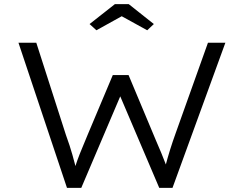

<svg xmlns="http://www.w3.org/2000/svg" viewBox="-20 -906 1175 926"><path d="M303 0 69 -700H155L298 -255Q308 -228 315.5 -204.5Q323 -181 329.5 -158.5Q336 -136 341.5 -114Q347 -92 353 -67L331 -68Q343 -105 353.5 -134Q364 -163 376.5 -192.5Q389 -222 404 -259L524 -544H600L732 -229Q746 -197 758 -168Q770 -139 779 -115Q788 -91 790 -72L768 -69Q773 -89 778.5 -108Q784 -127 789 -146Q794 -165 800.5 -184.5Q807 -204 813 -223Q819 -242 827 -263L983 -700H1067L812 0H748L549 -467L570 -465L372 0ZM445 -760 412 -790 534 -886H601L722 -790L690 -760L552 -836H582Z"/></svg>

Font: Lexend Mega Light
Style: Regular
Weight: 300
Version: Version 1.007